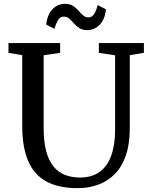

<svg xmlns="http://www.w3.org/2000/svg" viewBox="-20 -966 780 994"><path d="M381.3 8Q283.2 8 219.9 -26.6Q156.5 -61.1 125.9 -132.4Q95.2 -203.6 95.2 -313.5V-680.5L23.8 -692.4V-743H291.3V-692.4L206 -680.1V-303.1Q206 -232.1 219.2 -183.1Q232.4 -134.1 257.1 -104Q281.9 -73.9 316.5 -60.4Q351.2 -46.9 394.2 -46.9Q455.5 -46.9 495.8 -76.2Q536.2 -105.5 556.1 -161.3Q576 -217.2 576 -296.7V-679.6L491.8 -692.4V-743H724.9V-692.4L651.9 -680.5V-302.3Q651.9 -220.8 631.8 -162.1Q611.7 -103.5 575 -65.8Q538.3 -28.1 488.9 -10.1Q439.6 8 381.3 8ZM432.2 -810.1Q407 -810.1 390.6 -820.7Q374.2 -831.3 362.3 -845Q350.4 -858.8 338.7 -869.4Q327 -879.9 311.1 -879.9Q290.4 -879.9 279.6 -861Q268.8 -842.1 261.7 -816.7L219.4 -838.8Q224.5 -889.8 251.5 -918Q278.6 -946.2 315.8 -946.2Q341.4 -946.2 357.6 -935.7Q373.9 -925.2 386.1 -911.2Q398.2 -897.3 409.9 -886.7Q421.6 -876.2 437 -876Q457.5 -875.9 468.4 -895.1Q479.4 -914.3 486.2 -939.7L528.4 -917.6Q523.3 -866.3 496.4 -838.2Q469.5 -810.1 432.2 -810.1Z"/></svg>

Font: Merriweather Light
Style: Regular
Weight: 300
Version: Version 2.100